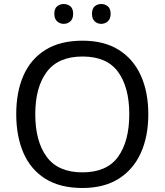

<svg xmlns="http://www.w3.org/2000/svg" viewBox="-20 -928 821 958"><path d="M720 -358Q720 -247 682.5 -164.5Q645 -82 572 -36Q499 10 391 10Q280 10 206.5 -36Q133 -82 97 -165Q61 -248 61 -359Q61 -469 97 -551Q133 -633 206.5 -679Q280 -725 392 -725Q499 -725 572 -679.5Q645 -634 682.5 -551.5Q720 -469 720 -358ZM156 -358Q156 -223 213 -145.5Q270 -68 391 -68Q513 -68 569 -145.5Q625 -223 625 -358Q625 -493 569 -569.5Q513 -646 392 -646Q271 -646 213.5 -569.5Q156 -493 156 -358ZM251 -859Q251 -885 265 -896.5Q279 -908 298 -908Q317 -908 331 -896.5Q345 -885 345 -859Q345 -834 331 -821.5Q317 -809 298 -809Q279 -809 265 -821.5Q251 -834 251 -859ZM439 -859Q439 -885 452.5 -896.5Q466 -908 485 -908Q504 -908 518 -896.5Q532 -885 532 -859Q532 -834 518 -821.5Q504 -809 485 -809Q466 -809 452.5 -821.5Q439 -834 439 -859Z"/></svg>

Font: Noto Sans Balinese
Style: Regular
Weight: 400
Designer: Aditya Bayu, David Williams
Foundry: David Williams
Version: Version 2.003